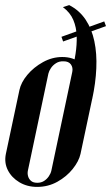

<svg xmlns="http://www.w3.org/2000/svg" viewBox="-32 -721 431 746"><path d="M212.5 -693.2 236.8 -701.2Q276.2 -681 300.4 -645Q324.5 -609 334.6 -560.9Q344.8 -512.8 342.2 -455.6Q339.8 -398.5 326.2 -336.2L249 -443.5Q256 -476.5 261.5 -511.8Q267 -547 266 -580.8Q265 -614.5 252.9 -643.4Q240.8 -672.2 212.5 -693.2ZM-9.2 -123 43.5 -371.2Q49.8 -400.8 74.2 -430.1Q98.8 -459.5 134.8 -479.5Q170.8 -499.5 210 -499.5Q252 -499.5 281.2 -476.5Q310.5 -453.5 323.8 -419.2Q337 -385 329.2 -351L280.8 -123Q274.5 -94.5 250.6 -64.6Q226.8 -34.8 190.9 -14.8Q155 5.2 112.2 5.2Q73.5 5.2 43.2 -12.9Q13 -31 -1.6 -60Q-16.2 -89 -9.2 -123ZM156 -435 76.5 -58.8Q74 -47.8 77 -36.6Q80 -25.5 88.6 -18.1Q97.2 -10.8 112.8 -10.8Q128 -10.8 139.1 -17.9Q150.2 -25 157.6 -35.9Q165 -46.8 167.5 -57.8L248.8 -441.5Q252.2 -458.5 243.5 -470.6Q234.8 -482.8 215.2 -482.8Q198.2 -483.5 185.9 -475.6Q173.5 -467.8 166 -456.6Q158.5 -445.5 156 -435ZM373 -637.8 379.8 -619.5 213.2 -559.8 206.8 -578Z"/></svg>

Font: Emberly Black
Style: Italic
Weight: 900
Italic angle: -12°
Designer: Rajesh Rajput
Foundry: Rajesh Rajput
Version: Version 1.000